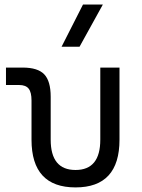

<svg xmlns="http://www.w3.org/2000/svg" viewBox="-20 -815 626 845"><path d="M312.5 9.8Q118.7 9.8 118.7 -200.2V-372.6Q118.7 -409.2 106 -425Q93.3 -440.9 64 -440.9H6.3V-517.6H79.6Q146.5 -517.6 174.8 -487.8Q203.1 -458 203.1 -389.2V-200.2Q203.1 -66.9 312.5 -66.9Q421.4 -66.9 421.4 -200.2V-517.6H505.9V-200.2Q505.9 9.8 312.5 9.8ZM251 -609.4 345.2 -794.9H432.6L330.1 -609.4Z"/></svg>

Font: CaskaydiaMono NF SemiLight
Style: Regular
Weight: 350
Designer: Aaron Bell
Foundry: Saja Typeworks
Version: Version 2111.001; ttfautohint (v1.8.4);Nerd Fonts 3.1.1